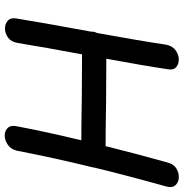

<svg xmlns="http://www.w3.org/2000/svg" viewBox="-3 -752 757 791"><g transform="rotate(90 375.5 -356.5)"><path d="M56 -45Q52 -22 65.5 -10Q79 2 99 1.5Q119 1 136 -12Q153 -25 157 -51Q177 -173 204 -316Q263 -316 381 -315Q498 -313 558 -313Q524 -173 500 -46Q495 -22 507.5 -9.5Q520 3 539.5 2.5Q559 2 577 -10.5Q595 -23 601 -48Q630 -199 669 -358L670 -363V-365Q704 -505 748 -662Q755 -686 744 -699.5Q733 -713 713.5 -714.5Q694 -716 675.5 -705.5Q657 -695 650 -670Q612 -534 582 -413Q521 -413 402 -415Q282 -416 222 -416Q250 -567 265 -668Q270 -692 257 -703.5Q244 -715 224 -714.5Q204 -714 186.5 -701Q169 -688 164 -662Q148 -554 116 -378Q113 -372 111 -366Q110 -358 110 -351Q72 -145 56 -45Z"/></g></svg>

Font: Balsamiq Sans
Style: Italic
Weight: 400
Italic angle: -12°
Designer: Michael Angeles
Foundry: Balsamiq SRL
Version: Version 1.020; ttfautohint (v1.8.4.7-5d5b);gftools[0.9.26]